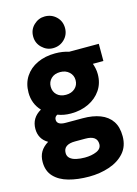

<svg xmlns="http://www.w3.org/2000/svg" viewBox="-140 -805 794 1111"><g transform="rotate(-15 257.0 -249.0)"><path d="M252 232Q184 232 130 217Q76 202 44.5 168.5Q13 135 13 81Q13 46 28 20.5Q43 -5 74 -24Q48 -39 35 -62Q22 -85 22 -115Q22 -181 82 -215Q60 -238 49 -266.5Q38 -295 38 -328Q38 -383 64.5 -423.5Q91 -464 138 -486Q185 -508 245 -508Q290 -508 326 -496H504V-393H441Q446 -379 449.5 -362.5Q453 -346 453 -328Q453 -274 425.5 -233.5Q398 -193 351 -170.5Q304 -148 245 -148Q223 -148 203.5 -151.5Q184 -155 166 -162Q149 -154 149 -136Q149 -104 201 -104H303Q363 -104 407 -87Q451 -70 475 -35Q499 0 499 56Q499 116 464.5 155Q430 194 373.5 213Q317 232 252 232ZM256 119Q297 119 327 106Q357 93 357 65Q357 14 287 14H225Q191 14 173 26.5Q155 39 155 65Q155 85 169 97Q183 109 206 114Q229 119 256 119ZM245 -260Q278 -260 299 -279Q320 -298 320 -328Q320 -357 299 -376.5Q278 -396 245 -396Q211 -396 191 -376.5Q171 -357 171 -328Q171 -298 191 -279Q211 -260 245 -260ZM242 -540Q205 -540 176.5 -567.5Q148 -595 148 -635Q148 -676 176.5 -703Q205 -730 242 -730Q283 -730 311 -703Q339 -676 339 -635Q339 -595 311 -567.5Q283 -540 242 -540Z"/></g></svg>

Font: Rethink Sans ExtraBold
Style: Regular
Weight: 800
Designer: The Rethink Sans project authors (Hans Thiessen). DM Sans designed by Colophon Foundry.
Foundry: Rethink Communications LLC
Version: Version 1.001